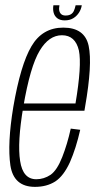

<svg xmlns="http://www.w3.org/2000/svg" viewBox="-20 -707 380 730"><path d="M113 3.5 118 -25.5Q67 -25.5 56.5 -95Q45.5 -164.5 68.5 -300.5Q95 -455.5 131 -514.5Q166 -573 215.5 -573Q266.5 -573 280 -515Q291.5 -458.5 267 -313.5H64.5L60 -286H301Q302.5 -294 303.5 -301Q332 -463.5 317 -533Q302 -602 220.5 -602Q141 -602 99.5 -531Q58 -460.5 30.5 -300Q7.5 -160.5 19.5 -78Q32 3.5 113 3.5ZM118 -25.5 113 3.5Q157.5 3.5 190 -17Q222 -38 246 -90.5Q269 -143 285 -213.5L249 -218Q236 -159 216.5 -109.5Q197 -60 172.5 -42.5Q147 -25.5 118 -25.5ZM226 -629.5Q245 -629.5 258.2 -637.5Q271.5 -645.5 280 -658.5Q288.5 -671.5 291 -687H267.5Q265 -675 261 -666Q257 -657 249.2 -652.5Q241.5 -648 229.5 -648Q219 -648 213.2 -652.8Q207.5 -657.5 205.5 -666Q203.5 -674.5 206 -687H183Q180.5 -671.5 184 -658.5Q187.5 -645.5 198 -637.5Q208.5 -629.5 226 -629.5Z"/></svg>

Font: Anybody Condensed ExtraLight
Style: Italic
Weight: 250
Width: 3
Italic angle: -10°
Version: Version 1.113;gftools[0.9.25]